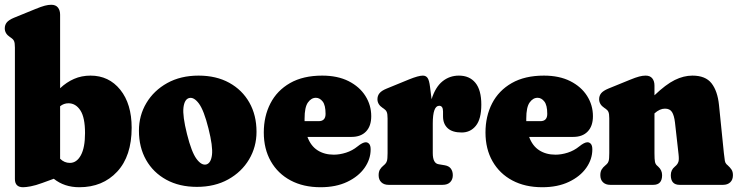

<svg xmlns="http://www.w3.org/2000/svg" viewBox="-22 -775 3095 805"><path d="M230 -713.5V-405Q257 -430.5 288.5 -444.2Q320 -458 357.5 -458Q434.5 -458 482.2 -398.8Q530 -339.5 530 -239.5Q530 -120.5 469.2 -55.2Q408.5 10 310.5 10Q247.5 10 203.5 -25.5L155.5 -8Q127 2.5 106.8 6.2Q86.5 10 75 10Q40.5 10 40.5 -24.5V-575.5Q40.5 -595 36.8 -603Q33 -611 24.5 -616.5L20 -619.5Q-2 -634 -2 -656Q-2 -670.5 6.5 -681Q15 -691.5 36.5 -700.5L126 -737Q151.5 -747.5 166 -751.2Q180.5 -755 193 -755Q211.5 -755 220.8 -743.5Q230 -732 230 -713.5ZM265 -342Q245.5 -342 230 -329.5V-109.5Q247.5 -92 271 -92Q299.5 -92 317 -124Q334.5 -156 334.5 -217Q334.5 -282.5 315 -312.2Q295.5 -342 265 -342Z M810.5 -458Q884.5 -458 939 -428Q993.5 -398 1023.5 -345Q1053.5 -292 1053.5 -222.5Q1053.5 -159 1022.2 -106.5Q991 -54 934.8 -22.8Q878.5 8.5 803.5 8.5Q730 8.5 675.2 -21.5Q620.5 -51.5 590.5 -104.5Q560.5 -157.5 560.5 -227Q560.5 -291 591.8 -343.2Q623 -395.5 679.2 -426.8Q735.5 -458 810.5 -458ZM843 -85.5Q862.5 -91 866.8 -126Q871 -161 852 -236.5Q833 -312.5 812 -340.8Q791 -369 771 -364Q751.5 -359 747.2 -324Q743 -289 762 -213Q781 -137 802 -108.8Q823 -80.5 843 -85.5Z M1534.5 -288Q1534.5 -246.5 1512.8 -223.8Q1491 -201 1452 -201H1267Q1281 -163 1309.5 -144.8Q1338 -126.5 1377.5 -126.5Q1402.5 -126.5 1429 -135Q1455.5 -143.5 1477 -161Q1498.5 -178.5 1511.5 -178.5Q1520 -178.5 1526 -171.5Q1532 -164.5 1532 -148.5Q1532 -107.5 1506.5 -71.2Q1481 -35 1433.8 -12.5Q1386.5 10 1322 10Q1250 10 1196.5 -18.5Q1143 -47 1113.5 -98.8Q1084 -150.5 1084 -219.5Q1084 -287.5 1111.8 -341.5Q1139.5 -395.5 1194.2 -426.8Q1249 -458 1329 -458Q1393.5 -458 1439.5 -434.8Q1485.5 -411.5 1510 -372.8Q1534.5 -334 1534.5 -288ZM1255 -278Q1255 -272.5 1255 -267H1314Q1343 -267 1343 -297.5Q1343 -334 1330.8 -349.5Q1318.5 -365 1302.5 -365Q1283 -365 1269 -345.2Q1255 -325.5 1255 -278Z M1781 -410.5 1787.5 -359Q1803.5 -410 1833.2 -434Q1863 -458 1902 -458Q1946.5 -458 1971.2 -427.8Q1996 -397.5 1996 -336.5Q1996 -276 1973.2 -247.8Q1950.5 -219.5 1913.5 -219.5Q1874.5 -219.5 1855 -237.5Q1835.5 -255.5 1835.5 -287V-307.5Q1835.5 -331.5 1819.5 -331.5Q1792.5 -331.5 1792.5 -257V-133Q1792.5 -90.5 1816.5 -86.5L1843 -82Q1860.5 -79 1868.5 -67.8Q1876.5 -56.5 1876.5 -40.5Q1876.5 -22.5 1865.5 -11.2Q1854.5 0 1833.5 0H1607Q1588 0 1576.8 -10.8Q1565.5 -21.5 1565.5 -40.5Q1565.5 -55 1571 -64.2Q1576.5 -73.5 1587 -82L1592 -86.5Q1597.5 -91.5 1600.2 -100Q1603 -108.5 1603 -133V-278.5Q1603 -298 1599.2 -306Q1595.5 -314 1587 -319.5L1582.5 -322.5Q1560.5 -337 1560.5 -359Q1560.5 -373.5 1569.2 -384.2Q1578 -395 1599 -403.5L1693 -442Q1732.5 -458 1751 -458Q1763.5 -458 1770.5 -448.5Q1777.5 -439 1781 -410.5Z M2464 -288Q2464 -246.5 2442.2 -223.8Q2420.5 -201 2381.5 -201H2196.5Q2210.5 -163 2239 -144.8Q2267.5 -126.5 2307 -126.5Q2332 -126.5 2358.5 -135Q2385 -143.5 2406.5 -161Q2428 -178.5 2441 -178.5Q2449.5 -178.5 2455.5 -171.5Q2461.5 -164.5 2461.5 -148.5Q2461.5 -107.5 2436 -71.2Q2410.5 -35 2363.2 -12.5Q2316 10 2251.5 10Q2179.5 10 2126 -18.5Q2072.5 -47 2043 -98.8Q2013.5 -150.5 2013.5 -219.5Q2013.5 -287.5 2041.2 -341.5Q2069 -395.5 2123.8 -426.8Q2178.5 -458 2258.5 -458Q2323 -458 2369 -434.8Q2415 -411.5 2439.5 -372.8Q2464 -334 2464 -288ZM2184.5 -278Q2184.5 -272.5 2184.5 -267H2243.5Q2272.5 -267 2272.5 -297.5Q2272.5 -334 2260.2 -349.5Q2248 -365 2232 -365Q2212.5 -365 2198.5 -345.2Q2184.5 -325.5 2184.5 -278Z M2722 -416.5V-375.5Q2769.5 -421 2807 -439.5Q2844.5 -458 2881 -458Q2936 -458 2961.2 -425.8Q2986.5 -393.5 2992.5 -335L3013 -133Q3015.5 -109 3017.2 -100.2Q3019 -91.5 3024 -86.5L3029 -82Q3039 -73 3045 -64Q3051 -55 3051 -40.5Q3051 -21.5 3039.8 -10.8Q3028.5 0 3009.5 0H2827.5Q2790.5 0 2790.5 -40.5Q2790.5 -62.5 2807 -76L2813 -81.5Q2819 -87 2822.2 -96Q2825.5 -105 2823 -128L2808 -261.5Q2804.5 -291 2795.5 -305.2Q2786.5 -319.5 2766 -319.5Q2744 -319.5 2722 -299.5V-133Q2722 -107 2724 -97Q2726 -87 2732 -81.5L2738 -76Q2754 -61.5 2754 -40.5Q2754 0 2717 0H2536.5Q2517.5 0 2506.2 -10.8Q2495 -21.5 2495 -40.5Q2495 -55 2500.5 -64.2Q2506 -73.5 2516.5 -82L2521.5 -86.5Q2527 -91 2529.8 -99.8Q2532.5 -108.5 2532.5 -133V-278.5Q2532.5 -298 2528.8 -306Q2525 -314 2516.5 -319.5L2512 -322.5Q2490 -337 2490 -359Q2490 -373.5 2498.5 -384Q2507 -394.5 2528.5 -403.5L2618 -440Q2643.5 -450.5 2658 -454.2Q2672.5 -458 2685 -458Q2703.5 -458 2712.8 -446.5Q2722 -435 2722 -416.5Z"/></svg>

Font: Fraunces 144pt SuperSoft Black
Style: Regular
Weight: 900
Version: Version 1.000;[b76b70a41]